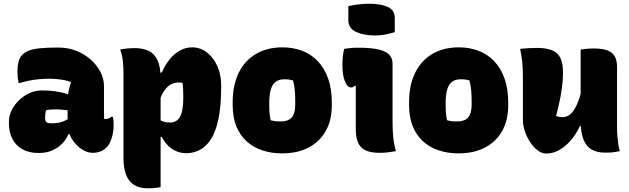

<svg xmlns="http://www.w3.org/2000/svg" viewBox="-20 -814 3390 1034"><path d="M540 -351Q540 -337 540 -322.5Q540 -308 540 -293Q540 -278 540 -263.5Q540 -249 540 -234Q540 -219 540 -204Q540 -189 540 -174Q541 -174 544 -173.5Q547 -173 549 -173Q557 -173 566 -176.5Q575 -180 581 -186H587Q589 -180 590.5 -169Q592 -158 592 -144Q592 -103 581.5 -70.5Q571 -38 556 -22Q539 -5 520 2Q501 9 480 9Q455 9 431 -4Q407 -17 387 -39Q367 -61 355.5 -89.5Q344 -118 344 -148Q344 -181 344 -212.5Q344 -244 344 -277Q344 -291 346.5 -306.5Q349 -322 353 -338.5Q357 -355 362 -372Q345 -379 326 -382.5Q307 -386 287 -388Q267 -390 245 -390Q217 -390 190.5 -387.5Q164 -385 138.5 -380Q113 -375 86 -367H80Q77 -382 75.5 -397.5Q74 -413 74 -430Q74 -458 79.5 -480.5Q85 -503 100 -519Q114 -533 135.5 -541.5Q157 -550 194 -554Q231 -558 293 -558Q346 -558 390.5 -540.5Q435 -523 468.5 -493Q502 -463 521 -426.5Q540 -390 540 -351ZM223 -180Q223 -162 230 -156Q237 -150 259 -150Q280 -150 298 -153.5Q316 -157 333.5 -166Q351 -175 370 -189L377 -91H348Q337 -64 315 -41Q293 -18 261.5 -4Q230 10 189 10Q138 10 102 -9.5Q66 -29 47 -65Q28 -101 28 -151V-160Q28 -190 42.5 -219.5Q57 -249 82 -273.5Q107 -298 138.5 -312.5Q170 -327 203 -327Q246 -327 280.5 -322Q315 -317 341 -307.5Q367 -298 383 -285Q392 -279 397.5 -268Q403 -257 405.5 -241.5Q408 -226 408 -205Q386 -213 363 -217Q340 -221 318 -223Q296 -225 277 -225Q263 -225 251 -224Q239 -223 228 -220Q225 -210 224 -201Q223 -192 223 -182Z M627 -547Q640 -550 652.5 -551.5Q665 -553 677.5 -554Q690 -555 703 -555Q750 -555 781.5 -539.5Q813 -524 829 -488Q845 -452 845 -392Q845 -318 845 -244.5Q845 -171 845 -98Q845 -25 845 48Q845 121 845 194Q833 196 822 197.5Q811 199 799.5 199.5Q788 200 775 200Q729 200 700 180.5Q671 161 658 124.5Q645 88 645 38Q645 -19 645 -73Q645 -127 645 -182Q645 -237 645 -295.5Q645 -354 645 -420Q645 -457 641 -490Q637 -523 627 -547ZM1015 -559Q1059 -559 1094.5 -531.5Q1130 -504 1150.5 -458Q1171 -412 1171 -357V-345Q1171 -243 1156.5 -174Q1142 -105 1116.5 -65Q1091 -25 1056.5 -7Q1022 11 983 11Q953 11 927.5 -0.5Q902 -12 883 -32Q864 -52 851 -77H835V-171Q846 -164 861 -159Q876 -154 895 -154Q917 -154 933 -165.5Q949 -177 958 -206.5Q967 -236 967 -289V-297Q967 -321 966 -337.5Q965 -354 963 -368Q958 -369 952.5 -369.5Q947 -370 942 -370Q921 -370 901.5 -360Q882 -350 865.5 -327Q849 -304 837 -265V-423H851Q870 -466 895 -496Q920 -526 950 -542.5Q980 -559 1015 -559Z M1501 -559Q1559 -559 1607.5 -540.5Q1656 -522 1691.5 -484.5Q1727 -447 1747 -391.5Q1767 -336 1767 -261V-247Q1767 -167 1734.5 -109Q1702 -51 1642 -19.5Q1582 12 1499 12Q1441 12 1392 -4.5Q1343 -21 1307.5 -53.5Q1272 -86 1252.5 -134.5Q1233 -183 1233 -248V-262Q1233 -354 1265 -420.5Q1297 -487 1357.5 -523Q1418 -559 1501 -559ZM1511 -387Q1483 -387 1465 -374Q1447 -361 1438.5 -332.5Q1430 -304 1430 -257V-246Q1430 -221 1432 -201Q1434 -181 1438 -166Q1449 -163 1460.5 -161.5Q1472 -160 1490 -160Q1518 -160 1535.5 -169Q1553 -178 1561.5 -198.5Q1570 -219 1570 -252V-263Q1570 -301 1567.5 -328.5Q1565 -356 1558 -381Q1548 -384 1537.5 -385.5Q1527 -387 1511 -387Z M1896 -117Q1896 -138 1896 -160.5Q1896 -183 1896 -207.5Q1896 -232 1896 -256.5Q1896 -281 1896 -305.5Q1896 -330 1896 -352H1890Q1888 -350 1886 -348Q1884 -346 1881.5 -345Q1879 -344 1876.5 -343.5Q1874 -343 1870 -343Q1851 -343 1837.5 -376Q1824 -409 1824 -465Q1824 -493 1826.5 -513Q1829 -533 1834 -551Q1841 -552 1849 -553Q1857 -554 1865 -555Q1873 -556 1881 -556.5Q1889 -557 1897 -557Q1905 -557 1911 -557Q1983 -557 2023 -546.5Q2063 -536 2078.5 -517Q2094 -498 2094 -472Q2094 -436 2094 -397.5Q2094 -359 2094 -319Q2094 -279 2094 -239.5Q2094 -200 2094 -163Q2094 -131 2095.5 -103.5Q2097 -76 2101 -50.5Q2105 -25 2112 0Q2089 4 2069.5 6.5Q2050 9 2024 9Q1954 9 1925 -21Q1896 -51 1896 -117ZM1856 -781Q1869 -784 1883 -786.5Q1897 -789 1911.5 -790.5Q1926 -792 1940.5 -793Q1955 -794 1968 -794Q2027 -794 2066.5 -777.5Q2106 -761 2106 -717V-641Q2093 -637 2079.5 -633.5Q2066 -630 2052 -627.5Q2038 -625 2024 -624Q2010 -623 1998 -623Q1938 -623 1897 -642.5Q1856 -662 1856 -705Z M2451 -559Q2509 -559 2557.5 -540.5Q2606 -522 2641.5 -484.5Q2677 -447 2697 -391.5Q2717 -336 2717 -261V-247Q2717 -167 2684.5 -109Q2652 -51 2592 -19.5Q2532 12 2449 12Q2391 12 2342 -4.5Q2293 -21 2257.5 -53.5Q2222 -86 2202.5 -134.5Q2183 -183 2183 -248V-262Q2183 -354 2215 -420.5Q2247 -487 2307.5 -523Q2368 -559 2451 -559ZM2461 -387Q2433 -387 2415 -374Q2397 -361 2388.5 -332.5Q2380 -304 2380 -257V-246Q2380 -221 2382 -201Q2384 -181 2388 -166Q2399 -163 2410.5 -161.5Q2422 -160 2440 -160Q2468 -160 2485.5 -169Q2503 -178 2511.5 -198.5Q2520 -219 2520 -252V-263Q2520 -301 2517.5 -328.5Q2515 -356 2508 -381Q2498 -384 2487.5 -385.5Q2477 -387 2461 -387Z M2868 -556Q2920 -556 2951.5 -544Q2983 -532 2997.5 -503Q3012 -474 3012 -423Q3012 -397 3009.5 -371Q3007 -345 3002.5 -316.5Q2998 -288 2991 -256.5Q2984 -225 2975 -189Q2983 -186 2991.5 -184.5Q3000 -183 3009 -183Q3024 -183 3039 -190.5Q3054 -198 3068 -217.5Q3082 -237 3095 -270.5Q3108 -304 3118 -356L3116 -135H3103Q3082 -90 3053 -57Q3024 -24 2990.5 -5.5Q2957 13 2921 13Q2899 13 2876.5 -3.5Q2854 -20 2836 -47Q2818 -74 2807 -106Q2796 -138 2796 -169Q2796 -208 2796 -246.5Q2796 -285 2796 -324Q2796 -363 2796 -401Q2796 -445 2792.5 -480Q2789 -515 2781 -551Q2802 -553 2824 -554.5Q2846 -556 2868 -556ZM3178 -553Q3225 -553 3252.5 -542Q3280 -531 3291.5 -509Q3303 -487 3303 -454Q3303 -397 3303 -342.5Q3303 -288 3303 -234Q3303 -180 3303 -127Q3303 -103 3305 -80Q3307 -57 3310 -37Q3313 -17 3318 0Q3306 2 3292.5 4.5Q3279 7 3265.5 7.5Q3252 8 3238 8Q3199 8 3169.5 -7Q3140 -22 3123.5 -59.5Q3107 -97 3107 -162Q3107 -216 3107 -280Q3107 -344 3107 -412Q3107 -480 3107 -547Q3120 -549 3132.5 -550.5Q3145 -552 3156.5 -552.5Q3168 -553 3178 -553Z"/></svg>

Font: Recursive Casual Black
Style: Regular
Weight: 900
Version: Version 1.047